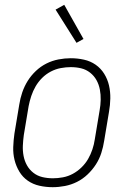

<svg xmlns="http://www.w3.org/2000/svg" viewBox="-20 -770 540 798"><path d="M199 8Q171 8 144 2Q117 -4 95.5 -19Q74 -34 60.5 -56.5Q47 -79 40.5 -105Q34 -131 35 -159Q36 -187 40 -215L60 -335Q64 -361 72.5 -386Q81 -411 95 -433.5Q109 -456 129 -475Q149 -494 173 -506Q197 -518 223 -523Q249 -528 274 -528Q302 -528 329 -522Q356 -516 377.5 -501Q399 -486 413 -463.5Q427 -441 433 -415Q439 -389 438.5 -361Q438 -333 433 -305L413 -185Q409 -159 401 -134Q393 -109 378.5 -86.5Q364 -64 344 -45Q324 -26 300 -14Q276 -2 250 3Q224 8 199 8ZM200 -29Q220 -29 241.5 -33Q263 -37 282.5 -47.5Q302 -58 318.5 -74Q335 -90 346 -109Q357 -128 364 -149Q371 -170 374 -191L394 -311Q398 -333 398.5 -355Q399 -377 395 -398Q391 -419 381 -437Q371 -455 354.5 -468Q338 -481 317.5 -486Q297 -491 274 -491Q254 -491 232.5 -487Q211 -483 191 -472.5Q171 -462 155 -446Q139 -430 128 -411Q117 -392 110 -371Q103 -350 99 -329L79 -209Q76 -187 75 -165Q74 -143 78 -122Q82 -101 92 -83Q102 -65 118.5 -52Q135 -39 156 -34Q177 -29 200 -29ZM298 -592 211 -730 247 -750 327 -608Z"/></svg>

Font: Iosevka Term Curly Extralight
Style: Italic
Weight: 200
Italic angle: -9°
Designer: Belleve Invis
Foundry: Belleve Invis
Version: Version 32.3.0